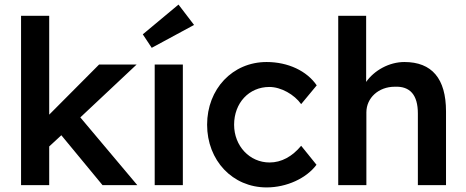

<svg xmlns="http://www.w3.org/2000/svg" viewBox="-20 -809 2035 839"><path d="M72 0H195V-169L248 -218L428 0H580L331 -296L577 -527H413L195 -308V-740H72Z M656 0H779V-527H656ZM604 -659 643 -600 828 -700 760 -789Z M1145 10C1233 10 1319 -30 1363 -89L1296 -172C1257 -125 1210 -99 1158 -99C1071 -99 1003 -171 1003 -264C1003 -359 1068 -429 1157 -429C1208 -429 1266 -396 1296 -354L1364 -436C1321 -499 1239 -538 1145 -538C996 -538 885 -420 885 -264C885 -108 996 10 1145 10Z M1458 0H1519H1581V-318C1581 -381 1634 -430 1705 -430C1772 -433 1806 -394 1806 -313V0H1929V-322C1929 -466 1867 -538 1747 -538C1680 -538 1615 -501 1580 -451V-740H1458Z"/></svg>

Font: Easer Grotesk Medium
Style: Regular
Weight: 500
Designer: Boardeaser, Bonnie Shaver-Troup, Thomas Jockin
Foundry: Lexend
Version: Version 1.001;Glyphs 3.1.2 (3151)